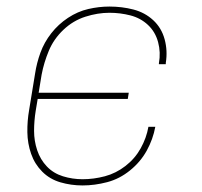

<svg xmlns="http://www.w3.org/2000/svg" viewBox="-20 -558 616 586"><path d="M232 8Q269 8 307 -2Q345 -12 377 -38Q409 -64 428 -98.5Q447 -133 454 -171H433Q427 -137 409.5 -105.5Q392 -74 363 -51.5Q334 -29 300 -20Q266 -11 232 -11Q201 -11 172 -20Q143 -29 123 -50Q103 -71 93.5 -99.5Q84 -128 84 -158.5Q84 -189 89 -220L95 -256H370L373 -275H98L107 -330Q114 -367 129 -403Q144 -439 173.5 -467Q203 -495 240.5 -507Q278 -519 314 -519Q347 -519 378 -511Q409 -503 431.5 -482Q454 -461 462.5 -429.5Q471 -398 465 -365V-362H486V-366Q492 -403 482.5 -438Q473 -473 447.5 -496.5Q422 -520 387 -529Q352 -538 314 -538Q282 -538 249.5 -530.5Q217 -523 187.5 -503.5Q158 -484 136.5 -456.5Q115 -429 103.5 -397.5Q92 -366 87 -333L69 -223Q63 -189 63.5 -154.5Q64 -120 75 -88.5Q86 -57 109 -34Q132 -11 164.5 -1.5Q197 8 232 8Z"/></svg>

Font: Iosevka Sparkle Thin Oblique
Style: Regular
Weight: 100
Italic angle: -9°
Designer: Belleve Invis
Foundry: Belleve Invis
Version: Version 4.5.0; ttfautohint (v1.8.3)